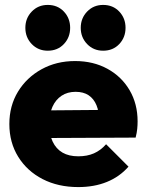

<svg xmlns="http://www.w3.org/2000/svg" viewBox="-20 -749 594 780"><path d="M298 11Q216 11 153 -21.5Q90 -54 54 -112Q18 -170 18 -245Q18 -319 53 -376.5Q88 -434 148.5 -467.5Q209 -501 285 -501Q359 -501 416.5 -469.5Q474 -438 506.5 -382.5Q539 -327 539 -256Q539 -241 537.5 -225.5Q536 -210 531 -190L100 -188V-300L462 -303L384 -254Q383 -295 372 -321.5Q361 -348 340 -362Q319 -376 287 -376Q254 -376 230 -360Q206 -344 193 -315Q180 -286 180 -245Q180 -203 194 -173.5Q208 -144 234 -129Q260 -114 298 -114Q334 -114 361.5 -126Q389 -138 411 -163L502 -72Q466 -31 414.5 -10Q363 11 298 11ZM174 -543Q135 -543 109 -570Q83 -597 83 -636Q83 -675 109 -702Q135 -729 174 -729Q214 -729 239.5 -702Q265 -675 265 -636Q265 -597 239.5 -570Q214 -543 174 -543ZM399 -543Q360 -543 334 -570Q308 -597 308 -636Q308 -675 334 -702Q360 -729 399 -729Q439 -729 464.5 -702Q490 -675 490 -636Q490 -597 464.5 -570Q439 -543 399 -543Z"/></svg>

Font: Outfit ExtraBold
Style: Regular
Weight: 800
Designer: Rodrigo Fuenzalida
Foundry: fragTYPE
Version: Version 1.100;gftools[0.9.27]